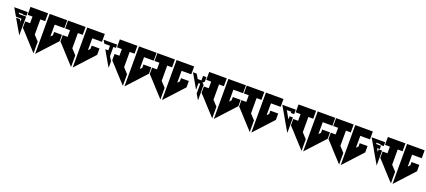

<svg xmlns="http://www.w3.org/2000/svg" viewBox="63 -1836 6497 2926"><g transform="rotate(20 3311.5 -372.5)"><path d="M0 -608 31 -555 42 -535 74 -481H135H164V-430L143 -467H81L136 -372L151 -346L164 -324L219 -230V-283V-481V-535H164H104L92 -555H154H164V-548H219V-555V-608H164H123H61Z M231 -697V-569H310V-461H231V-358L310 -273L319 -263L364 -213L442 -128L516 -48V-236L437 -322V-569H516V-697ZM542 -697V-569V-236V-48L616 -128L827 -358V-461H700V-408L670 -376V-569H827V-697H670Z M840 -697V-569H919V-461H840V-358L919 -273L928 -263L973 -213L1051 -128L1125 -48V-236L1046 -322V-569H1125V-697ZM1151 -697V-569V-236V-48L1225 -128L1436 -358V-461H1309V-408L1279 -376V-569H1436V-697H1279Z M1449 -608 1480 -555H1541H1572V-535V-481H1523L1572 -395L1585 -372L1600 -346L1613 -324L1626 -301L1668 -230V-336L1646 -373L1626 -407V-555H1668V-608H1626H1613H1572H1510Z M1680 -697V-569H1759V-461H1680V-358L1759 -273L1768 -263L1813 -213L1891 -128L1965 -48V-236L1886 -322V-569H1965V-697ZM1991 -697V-569V-236V-48L2065 -128L2276 -358V-461H2149V-408L2119 -376V-569H2276V-697H2119Z M2289 -697V-569H2368V-461H2289V-358L2368 -273L2377 -263L2422 -213L2500 -128L2574 -48V-236L2495 -322V-569H2574V-697ZM2600 -697V-569V-236V-48L2674 -128L2885 -358V-461H2758V-408L2728 -376V-569H2885V-697H2728Z M2898 -608 2929 -555 2940 -535 2972 -481 3034 -372V-479L3033 -481H3062V-377V-324L3117 -230V-283V-481L3089 -508L3117 -535V-555V-608H3062V-555V-535H3002L2990 -555L2959 -608Z M3129 -697V-569H3208V-461H3129V-358L3208 -273L3217 -263L3262 -213L3340 -128L3414 -48V-236L3335 -322V-569H3414V-697ZM3440 -697V-569V-236V-48L3514 -128L3725 -358V-461H3598V-408L3568 -376V-569H3725V-697H3568Z M4049 -697V-569V-236V-48L4123 -128L4334 -358V-461H4207V-408L4177 -376V-569H4334V-697H4177ZM3738 -697V-569H3817V-461H3738V-358L3817 -273L3826 -263L3871 -213L3949 -128L4023 -48V-236L3944 -322V-569H4023V-697Z M4347 -608 4378 -555 4389 -535 4421 -481 4483 -372 4498 -346 4511 -324 4566 -230V-283V-481H4511V-430L4483 -479L4482 -481L4451 -535L4439 -555H4501H4511V-535H4566V-555V-608H4511H4470H4408Z M4578 -697V-569H4657V-461H4578V-358L4657 -273L4666 -263L4711 -213L4789 -128L4863 -48V-236L4784 -322V-569H4863V-697ZM4889 -697V-569V-236V-48L4963 -128L5174 -358V-461H5047V-408L5017 -376V-569H5174V-697H5017Z M5187 -697V-569H5266V-461H5187V-358L5266 -273L5275 -263L5320 -213L5398 -128L5472 -48V-236L5393 -322V-569H5472V-697ZM5498 -697V-569V-236V-48L5572 -128L5783 -358V-461H5656V-408L5626 -376V-569H5783V-697H5626Z M5796 -608 5827 -555 5838 -535 5870 -481 5932 -372 5947 -346 5960 -324 6015 -230V-283V-471H5960V-430L5932 -479L5931 -481H5974V-535H5900L5888 -555H5950H5960V-545H6015V-555V-608H5960H5919H5857Z M6027 -697V-569H6106V-461H6027V-358L6106 -273L6115 -263L6160 -213L6238 -128L6312 -48V-236L6233 -322V-569H6312V-697ZM6338 -697V-569V-236V-48L6412 -128L6623 -358V-461H6496V-408L6466 -376V-569H6623V-697H6466Z"/></g></svg>

Font: ABC-Triangle-Monogram
Style: Regular
Weight: 400
Designer: Sadat Fauzi
Foundry: Intuisi Creative
Version: Version 001.000